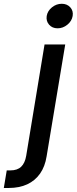

<svg xmlns="http://www.w3.org/2000/svg" viewBox="-117 -772 398 997"><path d="M114.3 -541H221.7L125 40Q116.7 92.8 91.1 129.4Q65.4 166 24.4 185.1Q-16.6 204.1 -71.8 204.1H-97.2L-82 112.8H-63Q-26.9 112.8 -7.1 93.8Q12.7 74.7 19 37.1ZM182.1 -625Q154.3 -625 137.9 -643.8Q121.6 -662.6 125.5 -689Q129.9 -715.3 152.8 -733.9Q175.8 -752.4 203.6 -752.4Q231.4 -752.4 248 -733.9Q264.6 -715.3 260.3 -689Q255.9 -662.6 232.9 -643.8Q210 -625 182.1 -625Z"/></svg>

Font: Inter 17pt Medium
Style: Italic
Weight: 500
Italic angle: -9.3988°
Version: Version 4.001;git-66647c0bb